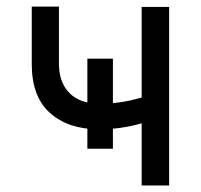

<svg xmlns="http://www.w3.org/2000/svg" viewBox="-20 -567 614 587"><path d="M325.2 -387.7V-112.3H247.1V-387.7ZM497.1 -545.9V0H413.1V-545.9ZM464.8 -285.2V-207Q436.5 -196.8 408.2 -188.7Q379.9 -180.7 349.1 -176.3Q318.4 -171.9 281.2 -171.9Q188.5 -171.9 132.6 -221.9Q76.7 -272 77.1 -372.1V-546.9H160.2V-372.1Q160.6 -330.6 176.5 -303.5Q192.4 -276.4 219.7 -263.2Q247.1 -250 281.2 -250Q334.5 -250 377.7 -259.8Q420.9 -269.5 464.8 -285.2Z"/></svg>

Font: Inter V
Style: 
Weight: 400
Designer: Rasmus Andersson
Foundry: rsms
Version: Version 4.000;git-a3f224843